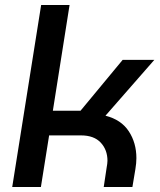

<svg xmlns="http://www.w3.org/2000/svg" viewBox="-20 -750 642 770"><path d="M29 0 145 -730H259L192 -306H303L472 -510H599L403 -286Q466 -270 496.5 -223.5Q527 -177 527 -116Q527 -106 526 -95Q525 -84 523 -72L511 0H396L408 -80Q409 -86 410 -92.5Q411 -99 411 -105Q411 -149 384 -178Q357 -207 305 -207H177L144 0Z"/></svg>

Font: MuseoModerno Medium
Style: Italic
Weight: 500
Italic angle: -9°
Designer: Pablo Cosgaya, Héctor Gatti, Marcela Romero, and the Authors of The MuseoModerno Project.
Foundry: Omnibus-Type Team
Version: Version 1.003